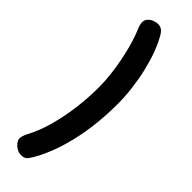

<svg xmlns="http://www.w3.org/2000/svg" viewBox="-347 -884 1071 1071"><g transform="rotate(45 188.0 -349.0)"><path d="M88 -785Q84 -794 81.5 -804.5Q79 -815 79 -819Q79 -839 90.5 -852Q102 -865 118.5 -871.5Q135 -878 150 -878Q168 -878 181 -868.5Q194 -859 207 -835Q228 -798 246 -748.5Q264 -699 277.5 -641.5Q291 -584 298.5 -522.5Q306 -461 306 -400Q306 -309 294.5 -218.5Q283 -128 259 -44Q235 40 198 112Q180 146 166.5 163.5Q153 181 125 180Q108 180 91.5 170.5Q75 161 64.5 146.5Q54 132 54 120Q54 111 57.5 99Q61 87 69 72Q102 10 123 -66Q144 -142 155 -226Q166 -310 166 -396Q166 -451 157 -518Q148 -585 131 -654Q114 -723 88 -785Z"/></g></svg>

Font: Playpen Sans
Style: Bold
Weight: 700
Designer: Laura Meseguer, Veronika Burian, José Scaglione
Foundry: TypeTogether
Version: Version 1.001